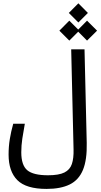

<svg xmlns="http://www.w3.org/2000/svg" viewBox="-20 -999 626 1189"><path d="M268.1 170.9Q142.1 170.9 87.6 116.7Q33.2 62.5 33.2 -42Q33.2 -91.8 40.8 -138.2Q48.3 -184.6 62 -232.9H133.8Q124.5 -183.1 118.2 -140.6Q111.8 -98.1 111.8 -55.7Q111.8 23.9 148.9 55.2Q186 86.4 277.3 86.4Q344.2 86.4 378.7 69.3Q413.1 52.2 425 16.8Q437 -18.6 435.5 -74.2L420.9 -693.4H503.4L517.1 -114.3Q519.5 -9.3 493.7 53.2Q467.8 115.7 411.9 143.3Q356 170.9 268.1 170.9ZM519 -747.6 464.4 -802.7 409.2 -747.6 347.7 -809.1 409.2 -871.1 464.4 -815.9 519 -871.1 581.1 -809.1ZM465.3 -859.9 406.2 -918.9 465.3 -978.5 524.4 -918.9Z"/></svg>

Font: CaskaydiaMono NF SemiLight
Style: Regular
Weight: 350
Designer: Aaron Bell
Foundry: Saja Typeworks
Version: Version 2111.001; ttfautohint (v1.8.4);Nerd Fonts 3.1.1